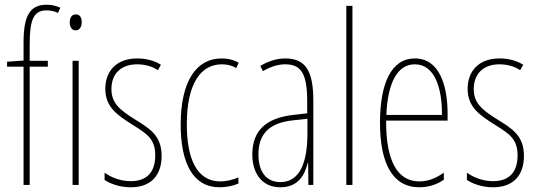

<svg xmlns="http://www.w3.org/2000/svg" viewBox="-20 -785 2278 815"><path d="M183 -502V-527H106V-598C106 -701 123 -741 177 -741C193 -741 211 -738 226 -730L236 -752C222 -759 202 -765 178 -765C105 -765 80 -715 80 -605V-528L10 -523V-502H80V0H106V-502Z M302 -724C282 -724 276 -706 276 -690C276 -672 284 -656 301 -656C317 -656 327 -670 327 -691C327 -707 321 -724 302 -724ZM314 -527H288V0H314Z M666 -123C666 -210 616 -239 550 -280C486 -320 453 -349 453 -407C453 -475 497 -512 562 -512C594 -512 628 -503 650 -487L663 -510C637 -527 601 -537 563 -537C470 -537 427 -479 427 -408C427 -330 478 -296 545 -254C604 -217 639 -195 639 -125C639 -56 605 -16 535 -16C493 -16 453 -31 424 -52V-21C447 -6 486 10 535 10C623 10 666 -43 666 -123Z M912 10C939 10 970 4 992 -6V-32C967 -21 940 -15 915 -15C814 -15 773 -114 773 -257C773 -427 830 -512 922 -512C944 -512 965 -507 983 -496L993 -519C972 -531 948 -537 921 -537C813 -537 747 -440 747 -256C747 -93 799 10 912 10Z M1190 -537C1156 -537 1117 -525 1085 -505L1096 -483C1133 -505 1166 -512 1190 -512C1257 -512 1284 -475 1284 -355V-304L1223 -297C1113 -284 1051 -234 1051 -129C1051 -57 1086 10 1170 10C1246 10 1274 -43 1286 -93H1288L1289 0H1310V-358C1310 -489 1274 -537 1190 -537ZM1222 -274 1285 -281V-220C1285 -97 1254 -12 1170 -12C1112 -12 1077 -54 1077 -129C1077 -217 1123 -263 1222 -274Z M1476 0V-760H1450V0Z M1741 -537C1640 -537 1593 -429 1593 -264C1593 -94 1645 10 1760 10C1801 10 1836 -3 1864 -22V-52C1829 -27 1795 -15 1760 -15C1665 -15 1618 -106 1619 -273H1880V-301C1880 -421 1846 -537 1741 -537ZM1741 -512C1824 -512 1857 -414 1856 -297H1620C1626 -442 1671 -512 1741 -512Z M2204 -123C2204 -210 2154 -239 2088 -280C2024 -320 1991 -349 1991 -407C1991 -475 2035 -512 2100 -512C2132 -512 2166 -503 2188 -487L2201 -510C2175 -527 2139 -537 2101 -537C2008 -537 1965 -479 1965 -408C1965 -330 2016 -296 2083 -254C2142 -217 2177 -195 2177 -125C2177 -56 2143 -16 2073 -16C2031 -16 1991 -31 1962 -52V-21C1985 -6 2024 10 2073 10C2161 10 2204 -43 2204 -123Z"/></svg>

Font: Noto Sans Kannada ExtraCondensed Thin
Style: Regular
Weight: 100
Width: 2
Designer: Jelle Bosma - Monotype Design Team
Foundry: Monotype Imaging Inc.
Version: Version 2.005